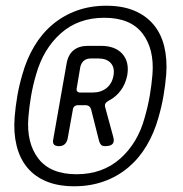

<svg xmlns="http://www.w3.org/2000/svg" viewBox="-20 -760 640 670"><path d="M239 -110Q183 -110 142 -127Q101 -144 75 -175.5Q49 -207 38 -251.5Q27 -296 31 -350Q34 -388 40.5 -425.5Q47 -463 58 -500Q73 -554 99.5 -598.5Q126 -643 163.5 -674.5Q201 -706 248 -723Q295 -740 351 -740Q407 -740 448 -723Q489 -706 515.5 -674.5Q542 -643 553 -598.5Q564 -554 560 -500Q557 -463 550.5 -425.5Q544 -388 533 -350Q518 -296 491.5 -251.5Q465 -207 427.5 -175.5Q390 -144 342.5 -127Q295 -110 239 -110ZM106 -500Q95 -463 88.5 -425.5Q82 -388 79 -350Q72 -261 114 -206.5Q156 -152 247 -152Q338 -152 399.5 -206.5Q461 -261 485 -350Q496 -388 502.5 -425.5Q509 -463 512 -500Q519 -589 477 -643.5Q435 -698 344 -698Q253 -698 192 -643.5Q131 -589 106 -500ZM216 -276Q213 -263 205.5 -256.5Q198 -250 186 -250Q173 -250 168 -256Q163 -262 166 -275L212 -536Q217 -568 236 -584Q255 -600 287 -600H332Q382 -600 407 -572Q432 -544 424 -497Q418 -467 401.5 -444.5Q385 -422 360 -409Q351 -404 348 -399Q345 -394 347 -386L375 -283Q380 -266 373 -258Q366 -250 347 -250Q338 -250 333.5 -254Q329 -258 326 -267L298 -378Q296 -385 291 -389Q286 -393 277 -393H253Q245 -393 240 -389Q235 -385 234 -376ZM260 -525 248 -454Q246 -445 249.5 -441Q253 -437 261 -437H302Q332 -437 351.5 -452.5Q371 -468 376 -496Q381 -524 366.5 -540Q352 -556 323 -556H297Q282 -556 272.5 -548Q263 -540 260 -525Z"/></svg>

Font: Maple Mono ExtraLight
Style: Italic
Weight: 275
Italic angle: -10°
Monospace: yes
Designer: subframe7536
Version: Version 7.000